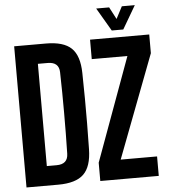

<svg xmlns="http://www.w3.org/2000/svg" viewBox="-62 -1028 952 1084"><g transform="rotate(-5 413.5 -486.0)"><path d="M43.9 0V-800H224.3Q323.7 -800 368.1 -757.3Q412.5 -714.6 414.2 -616.7Q415.7 -539.3 416.2 -469.8Q416.7 -400.2 416.2 -330.8Q415.7 -261.4 414.2 -184.2Q412.5 -85.8 368 -42.9Q323.6 0 224 0ZM168.7 -110.3H224Q256.4 -110.3 272.7 -125.3Q288.9 -140.3 289.5 -169.7Q290.8 -227.7 291.5 -285.3Q292.1 -343 292.1 -400.5Q292.1 -458 291.5 -515.8Q290.8 -573.6 289.4 -631.2Q288.9 -660.2 272.7 -674.9Q256.4 -689.7 224.3 -689.7H168.7ZM462.1 0V-103.7L676.1 -689.7H474V-800H809.4V-694L587.3 -110.3H793.5V0ZM600.6 -840.9 523.8 -972.1H597.2L633.3 -903.4L669.2 -972.1H742.7L665.9 -840.9Z"/></g></svg>

Font: Big Shoulders Display SC Thin
Style: Regular
Weight: 100
Designer: Patric King
Foundry: XO Type Co
Version: Version 2.002